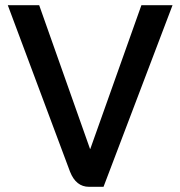

<svg xmlns="http://www.w3.org/2000/svg" viewBox="-20 -720 695 740"><path d="M250 -58 10 -700H131L327 -146H328L525 -700H645L379 0H323Q273 0 250 -58Z"/></svg>

Font: Bai Jamjuree SemiBold
Style: Regular
Weight: 600
Version: Version 1.000; ttfautohint (v1.6)